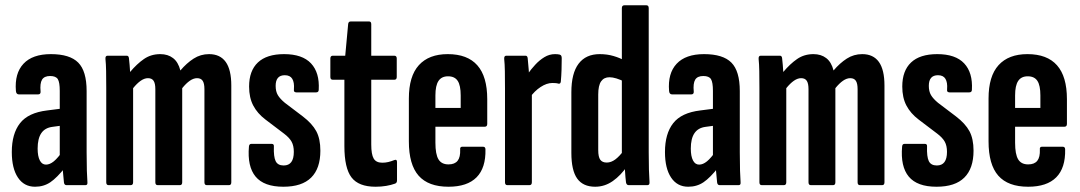

<svg xmlns="http://www.w3.org/2000/svg" viewBox="-20 -703 4101 729"><path d="M232.5 0Q224.2 0 222.8 -10.2Q220.8 -26.6 218.8 -52.6Q216.8 -78.5 216.4 -97.9L206.9 -109.5V-358Q206.9 -390.4 199.6 -402.4Q192.2 -414.4 170.2 -414.4Q148.1 -414.4 139.6 -400.5Q131.1 -386.5 134.1 -355.4Q134.9 -344.5 124.2 -344.5H52.2Q41.4 -344.5 40.4 -357.7Q35 -424.4 69.1 -460.9Q103.3 -497.5 173.2 -497.5Q245.1 -497.5 277 -465.3Q308.9 -433.2 308.9 -357.3V-124.7Q308.9 -81.9 309.8 -54.9Q310.6 -27.9 311.9 -11.9Q313.3 0 304.6 0ZM113.1 6Q71.3 6 48.1 -28.8Q24.8 -63.6 24.8 -125.7Q24.8 -195.3 56 -235.2Q87.2 -275.2 159.1 -283.7L215.3 -290.9L214.9 -226.2L179.3 -221.4Q150.5 -217.8 136.7 -197.2Q122.9 -176.7 122.9 -138.9Q122.9 -109.8 131.2 -93.9Q139.4 -78 154.5 -78Q169.1 -78 184.3 -90.4Q199.5 -102.7 221.2 -133.5L228.5 -68.8Q196.2 -27.9 171.1 -11Q145.9 6 113.1 6Z M392.4 0Q383.4 0 383.4 -10.9V-366.8Q383.4 -404.9 382.9 -432.7Q382.4 -460.6 380.4 -478.9Q379.4 -491.5 388.4 -491.5H461.3Q468.6 -491.5 469.6 -481.7Q471.2 -470.2 472.1 -456.7Q473 -443.1 474 -429.7Q499.6 -460.3 526.5 -478.9Q553.3 -497.5 588.6 -497.5Q617.5 -497.5 637.1 -482.4Q656.7 -467.4 664.9 -435.4Q688.7 -463.5 715.2 -480.5Q741.7 -497.5 773.8 -497.5Q815.7 -497.5 837 -467.9Q858.2 -438.3 858.2 -378.3V-10.9Q858.2 0 849.3 0H765.2Q756.2 0 756.2 -10.9V-364.3Q756.2 -386.3 749.6 -396.2Q742.9 -406.2 728.2 -406.2Q714.9 -406.2 700.7 -396.4Q686.6 -386.6 671.8 -368.2V-10.9Q671.8 0 662.9 0H578.8Q569.8 0 569.8 -10.9V-364.3Q569.8 -386.3 563.2 -396.2Q556.5 -406.2 541.8 -406.2Q528.5 -406.2 514.3 -396.4Q500.2 -386.6 485.4 -368.2V-10.9Q485.4 0 476.1 0Z M1055.9 6Q982.4 6 950.5 -32.4Q918.6 -70.8 925.2 -146.5Q925.9 -156.8 934.5 -156.8H1011.6Q1020.7 -156.8 1019.9 -146.7Q1018.5 -108.1 1026.5 -91.4Q1034.5 -74.7 1057.1 -74.7Q1095.6 -74.7 1095.6 -126.3Q1095.6 -149.9 1087.1 -165.1Q1078.6 -180.3 1058.6 -195.5L987.9 -249.1Q957.3 -272.3 941.6 -302.2Q925.8 -332.1 925.8 -374.3Q925.8 -434.2 959.2 -465.8Q992.6 -497.5 1058.6 -497.5Q1127.9 -497.5 1160.9 -462.3Q1193.8 -427.1 1190.2 -362.7Q1190.2 -352.3 1180.4 -352.3H1104.7Q1100.8 -352.3 1097.9 -354.7Q1095 -357.1 1096 -364.7Q1098 -390 1089.7 -403.7Q1081.5 -417.4 1061.3 -417.4Q1026.6 -417.4 1026.6 -377.1Q1026.6 -355.9 1034.9 -341.9Q1043.3 -327.8 1061.5 -312.7L1129.6 -261.1Q1165.2 -233.9 1180.8 -205Q1196.4 -176 1196.4 -130.8Q1196.4 -63.3 1161.4 -28.7Q1126.5 6 1055.9 6Z M1406 6Q1341.7 6 1314.7 -29.3Q1287.6 -64.6 1287.6 -148.5V-400.2H1243.8Q1234.3 -400.2 1234.3 -410.6V-480.9Q1234.3 -491.5 1243.8 -491.5H1290.8L1301.9 -611.5Q1302.9 -621.5 1311.5 -621.5H1381.3Q1389.6 -621.5 1389.6 -611.1V-491.5H1476.9Q1486.4 -491.5 1486.4 -480.9V-410.6Q1486.4 -400.2 1476.9 -400.2H1389.6V-154.4Q1389.6 -116.9 1398.8 -101Q1408.1 -85.2 1431.3 -85.2Q1443.5 -85.2 1454.3 -87.8Q1465.2 -90.4 1477.1 -95.2Q1487.4 -99.4 1487.4 -87.9V-18.1Q1487.4 -7.9 1479.3 -5.6Q1465.1 -0.4 1446.2 2.8Q1427.3 6 1406 6Z M1682.9 6Q1606.5 6 1569.4 -36Q1532.4 -78 1532.4 -166.4V-329.1Q1532.4 -413.7 1570.4 -455.6Q1608.5 -497.5 1680 -497.5Q1754.9 -497.5 1792.4 -455Q1830 -412.6 1830 -326.4V-232.5Q1830 -221.8 1820.3 -221.8H1633.2V-161.2Q1633.2 -117.2 1644.8 -98Q1656.4 -78.8 1682.9 -78.8Q1706.6 -78.8 1717.5 -92.6Q1728.4 -106.4 1727.2 -135.1Q1725.9 -145.9 1735.1 -145.9H1813.9Q1823.2 -145.9 1823.2 -135.9Q1824.8 -65.5 1789.5 -29.8Q1754.1 6 1682.9 6ZM1633.2 -293.3H1729.2V-340.6Q1729.2 -378.8 1717.8 -396Q1706.4 -413.3 1681.2 -413.3Q1656.6 -413.3 1644.9 -395.7Q1633.2 -378.2 1633.2 -340.6Z M1906.4 0Q1897.4 0 1897.4 -10.9V-366.8Q1897.4 -404.9 1896.9 -432.7Q1896.4 -460.6 1894.4 -478.9Q1893.4 -491.5 1902.4 -491.5H1975.3Q1982.6 -491.5 1983.6 -481.7Q1985.6 -463.6 1987.6 -437.1Q1989.6 -410.5 1990 -393.6L1999.4 -374.7V-10.9Q1999.4 0 1990.1 0ZM1991.5 -332.1 1984 -422.4Q1996.4 -440.2 2012.3 -457.3Q2028.1 -474.5 2047 -486Q2065.9 -497.5 2087.3 -497.5Q2097.9 -497.5 2105 -495.7Q2109.8 -494.3 2111.3 -490.7Q2112.8 -487.1 2112.8 -481.7Q2112.8 -460.4 2112.1 -438Q2111.4 -415.6 2109.4 -393.6Q2108.4 -384.2 2100.9 -385.2Q2095.9 -386.9 2090 -387.4Q2084.1 -387.9 2077.1 -387.9Q2055.7 -387.9 2032.5 -372.6Q2009.3 -357.4 1991.5 -332.1Z M2239.9 6Q2193.8 6 2171.6 -24.9Q2149.4 -55.8 2149.4 -122.8V-352.7Q2149.4 -424.8 2176.9 -461.1Q2204.4 -497.5 2257 -497.5Q2285.2 -497.5 2309.5 -490.3Q2333.9 -483.2 2353.2 -472.1V-391.8Q2317 -409.7 2294.2 -409.7Q2273.2 -409.7 2262.3 -394.1Q2251.4 -378.4 2251.4 -344.1V-133.3Q2251.4 -107 2259.2 -96.4Q2266.9 -85.8 2283.9 -85.8Q2300.2 -85.8 2316.2 -97.6Q2332.1 -109.3 2350.1 -133.8L2362.1 -73.6Q2337.6 -37.2 2306.8 -15.6Q2276 6 2239.9 6ZM2367.2 0Q2358.9 0 2356.9 -10.2Q2354.5 -28.4 2353 -55.2Q2351.5 -81.9 2351.1 -97.9L2341.1 -112.8V-672.1Q2341.1 -683 2351 -683H2434.1Q2443.1 -683 2443.1 -672.1V-124.7Q2443.1 -87 2443.9 -58.9Q2444.7 -30.8 2446.1 -12.6Q2447.4 0 2438.1 0Z M2712.5 0Q2704.2 0 2702.8 -10.2Q2700.8 -26.6 2698.8 -52.6Q2696.8 -78.5 2696.4 -97.9L2686.9 -109.5V-358Q2686.9 -390.4 2679.6 -402.4Q2672.2 -414.4 2650.2 -414.4Q2628.1 -414.4 2619.6 -400.5Q2611.1 -386.5 2614.1 -355.4Q2614.9 -344.5 2604.2 -344.5H2532.2Q2521.4 -344.5 2520.4 -357.7Q2515 -424.4 2549.1 -460.9Q2583.3 -497.5 2653.2 -497.5Q2725.1 -497.5 2757 -465.3Q2788.9 -433.2 2788.9 -357.3V-124.7Q2788.9 -81.9 2789.8 -54.9Q2790.6 -27.9 2791.9 -11.9Q2793.3 0 2784.6 0ZM2593.1 6Q2551.3 6 2528.1 -28.8Q2504.8 -63.6 2504.8 -125.7Q2504.8 -195.3 2536 -235.2Q2567.2 -275.2 2639.1 -283.7L2695.3 -290.9L2694.9 -226.2L2659.3 -221.4Q2630.5 -217.8 2616.7 -197.2Q2602.9 -176.7 2602.9 -138.9Q2602.9 -109.8 2611.2 -93.9Q2619.4 -78 2634.5 -78Q2649.1 -78 2664.3 -90.4Q2679.5 -102.7 2701.2 -133.5L2708.5 -68.8Q2676.2 -27.9 2651.1 -11Q2625.9 6 2593.1 6Z M2872.4 0Q2863.4 0 2863.4 -10.9V-366.8Q2863.4 -404.9 2862.9 -432.7Q2862.4 -460.6 2860.4 -478.9Q2859.4 -491.5 2868.4 -491.5H2941.3Q2948.6 -491.5 2949.6 -481.7Q2951.2 -470.2 2952.1 -456.7Q2953 -443.1 2954 -429.7Q2979.6 -460.3 3006.5 -478.9Q3033.3 -497.5 3068.6 -497.5Q3097.5 -497.5 3117.1 -482.4Q3136.7 -467.4 3144.9 -435.4Q3168.7 -463.5 3195.2 -480.5Q3221.7 -497.5 3253.8 -497.5Q3295.7 -497.5 3317 -467.9Q3338.2 -438.3 3338.2 -378.3V-10.9Q3338.2 0 3329.3 0H3245.2Q3236.2 0 3236.2 -10.9V-364.3Q3236.2 -386.3 3229.6 -396.2Q3222.9 -406.2 3208.2 -406.2Q3194.9 -406.2 3180.7 -396.4Q3166.6 -386.6 3151.8 -368.2V-10.9Q3151.8 0 3142.9 0H3058.8Q3049.8 0 3049.8 -10.9V-364.3Q3049.8 -386.3 3043.2 -396.2Q3036.5 -406.2 3021.8 -406.2Q3008.5 -406.2 2994.3 -396.4Q2980.2 -386.6 2965.4 -368.2V-10.9Q2965.4 0 2956.1 0Z M3535.9 6Q3462.4 6 3430.5 -32.4Q3398.6 -70.8 3405.2 -146.5Q3405.9 -156.8 3414.5 -156.8H3491.6Q3500.7 -156.8 3499.9 -146.7Q3498.5 -108.1 3506.5 -91.4Q3514.5 -74.7 3537.1 -74.7Q3575.6 -74.7 3575.6 -126.3Q3575.6 -149.9 3567.1 -165.1Q3558.6 -180.3 3538.6 -195.5L3467.9 -249.1Q3437.3 -272.3 3421.6 -302.2Q3405.8 -332.1 3405.8 -374.3Q3405.8 -434.2 3439.2 -465.8Q3472.6 -497.5 3538.6 -497.5Q3607.9 -497.5 3640.9 -462.3Q3673.8 -427.1 3670.2 -362.7Q3670.2 -352.3 3660.4 -352.3H3584.7Q3580.8 -352.3 3577.9 -354.7Q3575 -357.1 3576 -364.7Q3578 -390 3569.7 -403.7Q3561.5 -417.4 3541.3 -417.4Q3506.6 -417.4 3506.6 -377.1Q3506.6 -355.9 3514.9 -341.9Q3523.3 -327.8 3541.5 -312.7L3609.6 -261.1Q3645.2 -233.9 3660.8 -205Q3676.4 -176 3676.4 -130.8Q3676.4 -63.3 3641.4 -28.7Q3606.5 6 3535.9 6Z M3883.9 6Q3807.5 6 3770.4 -36Q3733.4 -78 3733.4 -166.4V-329.1Q3733.4 -413.7 3771.4 -455.6Q3809.5 -497.5 3881 -497.5Q3955.9 -497.5 3993.4 -455Q4031 -412.6 4031 -326.4V-232.5Q4031 -221.8 4021.3 -221.8H3834.2V-161.2Q3834.2 -117.2 3845.8 -98Q3857.4 -78.8 3883.9 -78.8Q3907.6 -78.8 3918.5 -92.6Q3929.4 -106.4 3928.2 -135.1Q3926.9 -145.9 3936.1 -145.9H4014.9Q4024.2 -145.9 4024.2 -135.9Q4025.8 -65.5 3990.5 -29.8Q3955.1 6 3883.9 6ZM3834.2 -293.3H3930.2V-340.6Q3930.2 -378.8 3918.8 -396Q3907.4 -413.3 3882.2 -413.3Q3857.6 -413.3 3845.9 -395.7Q3834.2 -378.2 3834.2 -340.6Z"/></svg>

Font: Sofia Sans Extra Condensed
Style: Regular
Weight: 400
Designer: Botio Nikoltchev, Ani Petrova
Foundry: lettersoup
Version: Version 4.101